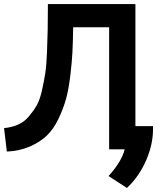

<svg xmlns="http://www.w3.org/2000/svg" viewBox="-22 -726 790 950"><path d="M518 -591H340Q339 -520 336.5 -470Q334 -420 326 -352.5Q318 -285 305 -237.5Q292 -190 267.5 -138.5Q243 -87 209.5 -55Q176 -23 125.5 -1Q75 21 12 24L-2 -92Q37 -96 67.5 -109.5Q98 -123 120.5 -149.5Q143 -176 159 -203.5Q175 -231 185.5 -278Q196 -325 202 -364Q208 -403 210.5 -467.5Q213 -532 214 -580Q215 -628 215 -706H648V-102H735Q738 -19 702.5 64Q667 147 606 204L515 145Q579 75 595 13H518Z"/></svg>

Font: Repo
Style: DemiBold
Weight: 600
Designer: Stefan Peev
Foundry: Context Ltd
Version: Version 001.000